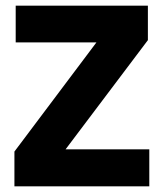

<svg xmlns="http://www.w3.org/2000/svg" viewBox="-20 -659 579 679"><path d="M508 -131V0H31V-123L321 -509H35.5V-639H503V-517L212 -131Z"/></svg>

Font: Anek Gurmukhi
Style: Bold
Weight: 700
Designer: Sarang Kulkarni (Gurmukhi), Yesha Goshar (Latin)
Foundry: Ek Type
Version: Version 1.003